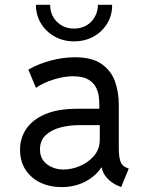

<svg xmlns="http://www.w3.org/2000/svg" viewBox="-20 -762 602 790"><path d="M232.4 7.8Q184.6 7.8 146 -10.7Q107.4 -29.3 85 -63.7Q62.5 -98.1 62.5 -146.5Q62.5 -193.4 87.9 -231.4Q113.3 -269.5 165.5 -292Q217.8 -314.5 298.8 -314.5H388.7V-330.1Q388.7 -342.8 386.7 -362.5Q384.8 -382.3 375.2 -401.9Q365.7 -421.4 343.3 -434.8Q320.8 -448.2 280.3 -448.2Q244.6 -448.2 201.4 -435.1Q158.2 -421.9 127.9 -400.4L96.7 -475.6Q135.7 -498.5 187.5 -512.5Q239.3 -526.4 288.1 -526.4Q358.4 -526.4 397.7 -499Q437 -471.7 452.9 -427.5Q468.8 -383.3 468.8 -332V-150.4Q468.8 -117.7 475.3 -98.6Q481.9 -79.6 500 -72.3L509.8 -68.4L478.5 7.8L464.8 2Q439 -8.8 420.2 -29.8Q401.4 -50.8 398.9 -72.3H396.5Q374.5 -38.1 331.5 -15.1Q288.6 7.8 232.4 7.8ZM242.2 -64.5Q274.4 -64.5 308.8 -78.9Q343.3 -93.3 366.9 -120.8Q390.6 -148.4 390.6 -188.5V-242.2L390.1 -247.1H304.7Q266.6 -247.1 229.7 -237.8Q192.9 -228.5 168.7 -206.5Q144.5 -184.6 144.5 -146.5Q144.5 -107.9 173.3 -86.2Q202.1 -64.5 242.2 -64.5ZM284.2 -591.8Q240.7 -591.8 205.1 -611.6Q169.4 -631.3 148.7 -665.3Q127.9 -699.2 127.9 -742.2H186.5Q186 -700.7 214.1 -672.6Q242.2 -644.5 284.2 -644.5Q327.6 -644.5 355 -672.6Q382.3 -700.7 382.8 -742.2H441.4Q441.9 -699.2 421.1 -665.3Q400.4 -631.3 365 -611.6Q329.6 -591.8 284.2 -591.8Z"/></svg>

Font: Reddit Mono
Style: Regular
Weight: 400
Monospace: yes
Designer: Stephen Hutchings
Foundry: Reddit
Version: Version 1.014; ttfautohint (v1.8.4.7-5d5b)